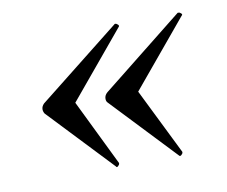

<svg xmlns="http://www.w3.org/2000/svg" viewBox="-48 -422 523 442"><g transform="rotate(-10 213.5 -201.0)"><path d="M246 -364Q249 -364 252 -361Q255 -358 253 -356L124 -201L199 -47V-46Q199 -43 195.5 -40Q192 -37 191 -40L50 -189Q47 -194 47 -199Q47 -206 53 -212L245 -364ZM394 -364Q397 -364 400 -361Q403 -358 400 -356L271 -201L347 -47V-46Q347 -43 343.5 -40Q340 -37 338 -40L197 -189Q194 -192 194 -198Q194 -206 201 -212L392 -364Z"/></g></svg>

Font: Cormorant Garamond Medium
Style: Italic
Weight: 500
Italic angle: -10°
Designer: Christian Thalmann (Catharsis Fonts)
Foundry: Catharsis Fonts
Version: Version 4.000